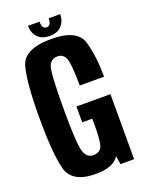

<svg xmlns="http://www.w3.org/2000/svg" viewBox="-147 -849 698 924"><g transform="rotate(-20 202.0 -387.0)"><path d="M181 4Q58 4 37 -79Q16 -162 16 -340.5Q16 -521.5 37.5 -600.8Q59 -680 198 -680Q333.5 -680 355 -601.8Q376.5 -523.5 376.5 -422.5H252Q251.5 -531 240.2 -561Q229 -591 198 -591Q166.5 -591 153.5 -560.5Q140.5 -530 140.5 -332.5Q140.5 -164 153.5 -124.5Q166.5 -85 199 -85Q227 -85 240 -103.2Q253 -121.5 254 -200V-252H202.5V-333H376.5V0H306.5L300 -43.5Q271 4 181 4ZM198.5 -696Q158 -696 137 -719.5Q116 -743 116 -777.5H175Q175 -740 198.5 -740Q222 -740 222 -777.5H281Q281 -743 260.2 -719.5Q239.5 -696 198.5 -696Z"/></g></svg>

Font: Anybody Condensed SemiBold
Style: Regular
Weight: 600
Width: 3
Designer: Tyler Finck
Foundry: Etcetera Type Company
Version: Version 1.010; ttfautohint (v1.8.3) -l 8 -r 50 -G 200 -x 14 